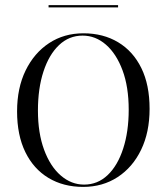

<svg xmlns="http://www.w3.org/2000/svg" viewBox="-20 -711 645 742"><path d="M301.6 11.3Q225 11.3 167.3 -23.4Q109.7 -58.1 77.8 -123.4Q46 -188.7 46 -280.6Q46 -371 79 -438.7Q112.1 -506.5 169.8 -544.4Q227.4 -582.3 302.4 -582.3Q379 -582.3 436.7 -547.6Q494.4 -512.9 526.2 -448Q558.1 -383.1 558.1 -290.3Q558.1 -200 525.4 -132.3Q492.7 -64.5 434.7 -26.6Q376.6 11.3 301.6 11.3ZM304.8 2.4Q357.3 2.4 396 -34.3Q434.7 -71 456 -136.7Q477.4 -202.4 477.4 -287.1Q477.4 -375 453.6 -439.1Q429.8 -503.2 389.5 -538.3Q349.2 -573.4 299.2 -573.4Q246.8 -573.4 208.1 -536.7Q169.4 -500 148 -434.7Q126.6 -369.4 126.6 -283.9Q126.6 -196.8 150.4 -132.3Q174.2 -67.7 214.9 -32.7Q255.6 2.4 304.8 2.4ZM167.7 -682.3V-691.1H436.3V-682.3Z"/></svg>

Font: Playfair 144pt SemiCondensed Light
Style: Regular
Weight: 300
Width: 4
Designer: Claus Eggers Sørensen
Foundry: Claus Eggers Sørensen
Version: Version 2.203